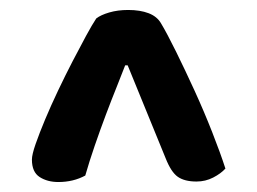

<svg xmlns="http://www.w3.org/2000/svg" viewBox="-20 -681 516 385"><path d="M173 -644Q182 -651 199 -656Q216 -661 237 -661Q261 -661 278 -654.5Q295 -648 303 -634Q315 -614 333 -577.5Q351 -541 370 -499.5Q389 -458 405.5 -416Q422 -374 432 -343Q423 -333 407.5 -325Q392 -317 374 -317Q350 -317 336.5 -326.5Q323 -336 312 -364L236 -550H231Q225 -534 214.5 -508Q204 -482 192.5 -451.5Q181 -421 170 -389Q159 -357 151 -329Q127 -316 97 -316Q75 -316 59.5 -326Q44 -336 44 -361Q44 -371 51.5 -392.5Q59 -414 70.5 -441.5Q82 -469 96.5 -499.5Q111 -530 125.5 -558Q140 -586 152.5 -609Q165 -632 173 -644Z"/></svg>

Font: Baloo 2 SemiBold
Style: Regular
Weight: 600
Designer: Sarang Kulkarni and Ek Type
Foundry: Ek Type
Version: Version 1.640;hotconv 1.0.111;makeotfexe 2.5.65597; ttfautoh